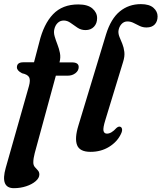

<svg xmlns="http://www.w3.org/2000/svg" viewBox="-35 -744 803 954"><path d="M49 -409.5Q49 -434.5 81 -434.5H134L160 -533.5Q182 -624.5 228.5 -673.2Q275 -722 354 -722Q401 -722 424.2 -701.8Q447.5 -681.5 447.5 -654Q447.5 -627.5 431.8 -611Q416 -594.5 390 -594.5Q367.5 -594.5 349.8 -606.5Q332 -618.5 315.8 -630.2Q299.5 -642 282 -642Q264 -642 251.8 -630.2Q239.5 -618.5 235 -599Q231 -582.5 236.5 -563.5Q242 -544.5 250.2 -523.5Q258.5 -502.5 262.8 -480.5Q267 -458.5 261 -435.5L260.5 -434H322.5Q356 -434 356 -411Q356 -393 340 -380.5Q324 -368 301.5 -368H242.5L137.5 17Q130.5 43.5 130.5 63Q130.5 77 138 85.8Q145.5 94.5 153 102.5Q160.5 110.5 160.5 123Q160.5 140.5 142.2 156.2Q124 172 95 181.5Q66 191 34 191Q-35 191 -6.5 90L109 -317Q117 -346 109.8 -360Q102.5 -374 74.5 -380Q49 -393 49 -409.5ZM665 -723.5Q707 -723.5 727.5 -705.2Q748 -687 748 -662.5Q748 -637.5 733.8 -622.5Q719.5 -607.5 693 -607.5Q674.5 -607.5 659 -615Q643.5 -622.5 628.8 -630Q614 -637.5 598 -637.5Q580.5 -637.5 568.2 -623.8Q556 -610 553.5 -590Q552.5 -575 559 -559.5Q565.5 -544 572.8 -526.2Q580 -508.5 582.8 -486.2Q585.5 -464 576.5 -436L489 -149.5Q476 -108 479.2 -94Q482.5 -80 496.5 -80Q518.5 -80 543.5 -108Q554.5 -117.5 563 -114Q570 -111.5 571.5 -102Q573 -92.5 565.5 -77.5Q547 -39 506.8 -14.2Q466.5 10.5 415 10.5Q361 10.5 348 -23Q335 -56.5 354.5 -120L492 -573.5Q516 -651 560.2 -687.2Q604.5 -723.5 665 -723.5Z"/></svg>

Font: Fraunces 72pt S050 SemiBold
Style: Italic
Weight: 600
Italic angle: -16°
Version: Version 1.000; ttfautohint (v1.8.3)